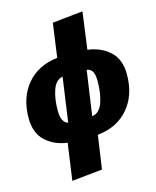

<svg xmlns="http://www.w3.org/2000/svg" viewBox="-141 -859 957 1181"><g transform="rotate(-15 337.5 -268.5)"><path d="M395 -6 364 207 170 227 203 -7Q119 -18 64.5 -69Q10 -120 10 -215Q10 -346 81 -430Q152 -514 276 -528L306 -744L500 -764L468 -528Q553 -517 608.5 -466Q664 -415 664 -319Q664 -187 592 -103Q520 -19 395 -6ZM479 -327Q479 -369 467 -388Q455 -407 432 -410L391 -125Q438 -132 458.5 -188.5Q479 -245 479 -327ZM195 -213Q195 -137 238 -125L278 -408Q234 -399 214.5 -344.5Q195 -290 195 -213Z"/></g></svg>

Font: FiraGO Heavy
Style: Italic
Weight: 900
Italic angle: -8°
Designer: bBox Type GmbH
Foundry: bBox Type GmbH
Version: Version 1.001